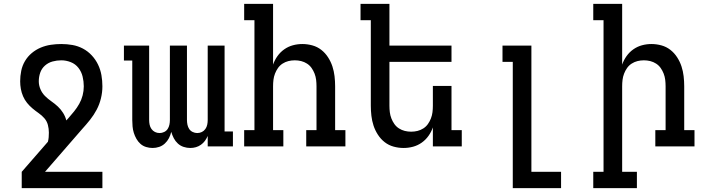

<svg xmlns="http://www.w3.org/2000/svg" viewBox="-20 -755 3640 990"><path d="M508 215H92V131L227 -24Q230 -35 231 -47Q232 -59 232 -71Q232 -91 227 -110.5Q222 -130 209 -145Q196 -160 179.5 -171.5Q163 -183 147.5 -196Q132 -209 119.5 -224.5Q107 -240 99 -258.5Q91 -277 87.5 -296.5Q84 -316 84 -336Q84 -363 89.5 -390Q95 -417 109 -440.5Q123 -464 144 -481.5Q165 -499 190 -509.5Q215 -520 242 -524Q269 -528 296 -528Q325 -528 353.5 -523Q382 -518 407.5 -504.5Q433 -491 453 -469.5Q473 -448 485.5 -422Q498 -396 503 -367.5Q508 -339 508 -310Q508 -279 500.5 -248Q493 -217 478.5 -189.5Q464 -162 444.5 -137.5Q425 -113 404 -90L212 131H508ZM322 -134 332 -145Q347 -162 362 -180.5Q377 -199 388.5 -219.5Q400 -240 406 -263Q412 -286 412 -310Q412 -335 406 -360Q400 -385 384.5 -405Q369 -425 345 -434.5Q321 -444 296 -444Q273 -444 251 -438Q229 -432 212 -417Q195 -402 187.5 -380.5Q180 -359 180 -336Q180 -315 188.5 -295Q197 -275 212 -260Q227 -245 245 -232.5Q263 -220 278.5 -205.5Q294 -191 305.5 -172.5Q317 -154 322 -134Z M767 8Q750 8 733.5 3Q717 -2 704.5 -13Q692 -24 683.5 -39Q675 -54 670 -70Q665 -86 663.5 -103Q662 -120 662 -136V-443H619V-520H749V-136Q749 -124 751.5 -112Q754 -100 761 -90Q768 -80 779 -74.5Q790 -69 803 -69Q815 -69 826.5 -74.5Q838 -80 844.5 -90Q851 -100 853.5 -112Q856 -124 856 -136V-520H944V-136Q944 -124 946.5 -112Q949 -100 955.5 -90Q962 -80 973.5 -74.5Q985 -69 997 -69Q1010 -69 1021 -74.5Q1032 -80 1039 -90Q1046 -100 1048.5 -112Q1051 -124 1051 -136V-520H1138V-77H1181V0H1051V-54Q1045 -40 1036.5 -28.5Q1028 -17 1016 -8.5Q1004 0 990 4Q976 8 961 8Q944 8 927 2.5Q910 -3 897 -15Q884 -27 876 -42.5Q868 -58 863 -75Q859 -58 851 -42.5Q843 -27 830 -15Q817 -3 800.5 2.5Q784 8 767 8Z M1239 0V-84H1292V-651H1239V-735H1388V-422Q1396 -445 1410.5 -465.5Q1425 -486 1445.5 -500.5Q1466 -515 1490 -521.5Q1514 -528 1539 -528Q1565 -528 1590.5 -521Q1616 -514 1636.5 -498Q1657 -482 1671.5 -459.5Q1686 -437 1694 -412.5Q1702 -388 1705 -362Q1708 -336 1708 -310V-84H1761V0H1559V-84H1612V-310Q1612 -327 1610 -343.5Q1608 -360 1602 -375.5Q1596 -391 1586.5 -404.5Q1577 -418 1563 -427Q1549 -436 1533 -440Q1517 -444 1500 -444Q1483 -444 1467 -440Q1451 -436 1437 -427Q1423 -418 1413.5 -404.5Q1404 -391 1398 -375.5Q1392 -360 1390 -343.5Q1388 -327 1388 -310V-84H1441V0Z M2061 8Q2035 8 2009.5 1Q1984 -6 1963.5 -22Q1943 -38 1928.5 -60.5Q1914 -83 1906 -107.5Q1898 -132 1895 -158Q1892 -184 1892 -210V-651H1839V-735H1988V-520H2308V-436H1988V-210Q1988 -193 1990 -176.5Q1992 -160 1998 -144.5Q2004 -129 2013.5 -115.5Q2023 -102 2037 -93Q2051 -84 2067 -80Q2083 -76 2100 -76Q2117 -76 2133 -80Q2149 -84 2163 -93Q2177 -102 2186.5 -115.5Q2196 -129 2202 -144.5Q2208 -160 2210 -176.5Q2212 -193 2212 -210V-312H2308V-84H2361V0H2212V-98Q2204 -75 2189.5 -54.5Q2175 -34 2154.5 -19.5Q2134 -5 2110 1.5Q2086 8 2061 8Z M2624 215V-436H2571V-520H2720V131H2873V215Z M3264 215H3039V131H3092V-651H3039V-735H3188V-422Q3196 -445 3210.5 -465.5Q3225 -486 3245.5 -500.5Q3266 -515 3290 -521.5Q3314 -528 3339 -528Q3365 -528 3390.5 -521Q3416 -514 3436.5 -498Q3457 -482 3471.5 -459.5Q3486 -437 3494 -412.5Q3502 -388 3505 -362Q3508 -336 3508 -310V-84H3561V0H3359V-84H3412V-310Q3412 -327 3410 -343.5Q3408 -360 3402 -375.5Q3396 -391 3386.5 -404.5Q3377 -418 3363 -427Q3349 -436 3333 -440Q3317 -444 3300 -444Q3283 -444 3267 -440Q3251 -436 3237 -427Q3223 -418 3213.5 -404.5Q3204 -391 3198 -375.5Q3192 -360 3190 -343.5Q3188 -327 3188 -310V131H3264Z"/></svg>

Font: Iosevka HT Medium Extended
Style: Regular
Weight: 500
Width: 7
Monospace: yes
Designer: Belleve Invis
Foundry: Belleve Invis
Version: Version 32.3.0; ttfautohint (v1.8.4)